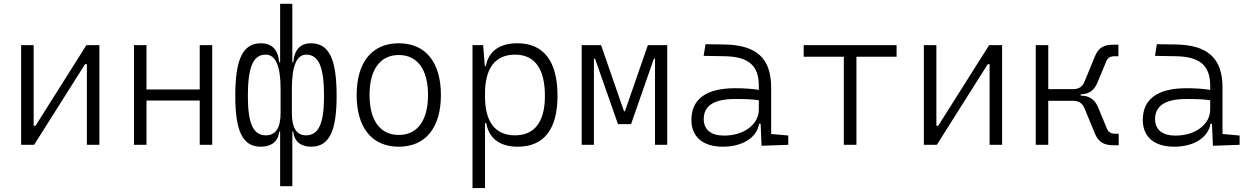

<svg xmlns="http://www.w3.org/2000/svg" viewBox="-20 -752 6485 997"><path d="M89.8 0H157.2L421.4 -418.5H431.2V0H496.1V-517.6H428.7L164.6 -99.1H154.8V-517.6H89.8Z M1017.1 0H1082V-517.6H1017.1V-287.6H740.7V-517.6H675.8V0H740.7V-230H1017.1Z M1595.7 9.8C1688.5 9.8 1728 -68.8 1728 -253.9C1728 -445.8 1688.5 -527.3 1594.7 -527.3C1539.6 -527.3 1508.8 -494.6 1502.9 -428.7H1498V-732.4H1434.6V-428.7H1429.7C1423.8 -494.6 1392.1 -527.3 1335 -527.3C1241.2 -527.3 1201.7 -445.8 1201.7 -253.9C1201.7 -68.8 1241.2 9.8 1334 9.8C1388.2 9.8 1425.3 -16.6 1429.7 -68.8H1434.6V214.8H1498V-68.8H1502.9C1507.3 -16.6 1543.5 9.8 1595.7 9.8ZM1437 -291V-166C1437 -88.4 1412.6 -49.3 1360.4 -49.3C1294.9 -49.3 1267.1 -110.4 1267.1 -253.9C1267.1 -404.3 1294.9 -468.3 1359.4 -468.3C1411.1 -468.3 1437 -409.7 1437 -291ZM1495.6 -166V-291C1495.6 -409.7 1520.5 -468.3 1570.3 -468.3C1634.8 -468.3 1662.6 -404.3 1662.6 -253.9C1662.6 -110.4 1634.8 -49.3 1569.3 -49.3C1519.5 -49.3 1495.6 -88.4 1495.6 -166Z M2050.8 9.8C2189 9.8 2269.5 -87.9 2269.5 -258.8C2269.5 -429.7 2189 -527.3 2050.8 -527.3C1912.6 -527.3 1832 -429.7 1832 -258.8C1832 -87.9 1912.6 9.8 2050.8 9.8ZM2050.8 -51.3C1954.1 -51.3 1898.9 -126.5 1898.9 -258.8C1898.9 -391.1 1954.1 -466.3 2050.8 -466.3C2147.5 -466.3 2202.6 -391.1 2202.6 -258.8C2202.6 -126.5 2147.5 -51.3 2050.8 -51.3Z M2433.6 224.6H2498.5V-112.8H2504.9C2518.1 -36.6 2571.8 9.8 2668.5 9.8C2804.2 9.8 2875 -80.6 2875 -253.9C2875 -433.6 2803.7 -527.3 2666.5 -527.3C2574.2 -527.3 2516.6 -485.8 2502.9 -408.7H2497.6L2488.8 -517.6H2433.6ZM2498.5 -251V-266.1C2498.5 -398.9 2552.2 -468.3 2654.8 -468.3C2756.8 -468.3 2809.6 -395 2809.6 -253.9C2809.6 -119.6 2756.3 -49.3 2654.3 -49.3C2551.8 -49.3 2498.5 -118.7 2498.5 -251Z M3000.5 0H3064V-447.3H3069.8L3189 -107.4H3256.8L3375.5 -447.3H3381.3V0H3444.8V-517.6H3344.2L3225.1 -174.3H3220.2L3101.1 -517.6H3000.5Z M3934.6 4.9 4073.2 0V-48.3L3984.4 -56.2V-297.4C3984.4 -448.7 3909.2 -518.6 3740.2 -521L3643.6 -522.5L3633.8 -461.9L3743.7 -460C3865.7 -457.5 3920.4 -412.6 3920.4 -307.1V-285.2C3886.7 -291 3843.8 -293.9 3797.4 -293.9C3647.9 -293.9 3570.3 -237.8 3570.3 -129.4C3570.3 -41 3629.9 9.8 3733.9 9.8C3835 9.8 3910.2 -37.1 3921.9 -109.4H3929.7ZM3920.4 -231.4V-182.6C3920.4 -108.9 3847.2 -47.9 3739.3 -47.9C3672.4 -47.9 3634.3 -78.6 3634.3 -133.3C3634.3 -203.1 3688 -237.8 3795.4 -237.8C3835.9 -237.8 3882.3 -237.8 3920.4 -231.4Z M4361.8 0H4427.2V-457.5H4635.7V-517.6H4153.3V-457.5H4361.8Z M4777.3 0H4844.7L5108.9 -418.5H5118.7V0H5183.6V-517.6H5116.2L4852.1 -99.1H4842.3V-517.6H4777.3Z M5358.4 0H5423.3V-228.5H5552.2C5584.5 -228.5 5601.6 -214.8 5613.3 -185.5L5665 -59.6C5684.1 -13.2 5712.4 2.4 5765.6 2.4H5789.1V-57.6H5771.5C5749 -57.6 5735.8 -64.9 5728 -84L5681.2 -196.8C5664.6 -235.8 5635.3 -255.4 5592.3 -255.4H5591.8V-262.2C5633.8 -262.7 5661.6 -282.2 5677.7 -320.8L5724.6 -433.6C5732.9 -452.6 5746.1 -460 5768.1 -460H5787.6V-520H5764.2C5710.4 -520 5684.1 -504.4 5665 -458L5613.3 -332C5601.6 -302.7 5584.5 -289.1 5552.2 -289.1H5423.3V-517.6H5358.4Z M6278.3 4.9 6417 0V-48.3L6328.1 -56.2V-297.4C6328.1 -448.7 6252.9 -518.6 6084 -521L5987.3 -522.5L5977.5 -461.9L6087.4 -460C6209.5 -457.5 6264.2 -412.6 6264.2 -307.1V-285.2C6230.5 -291 6187.5 -293.9 6141.1 -293.9C5991.7 -293.9 5914.1 -237.8 5914.1 -129.4C5914.1 -41 5973.6 9.8 6077.6 9.8C6178.7 9.8 6253.9 -37.1 6265.6 -109.4H6273.4ZM6264.2 -231.4V-182.6C6264.2 -108.9 6190.9 -47.9 6083 -47.9C6016.1 -47.9 5978 -78.6 5978 -133.3C5978 -203.1 6031.7 -237.8 6139.2 -237.8C6179.7 -237.8 6226.1 -237.8 6264.2 -231.4Z"/></svg>

Font: Cascadia Code Light
Style: Regular
Weight: 300
Monospace: yes
Designer: Aaron Bell
Foundry: Saja Typeworks
Version: Version 2404.023